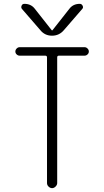

<svg xmlns="http://www.w3.org/2000/svg" viewBox="-20 -975 540 995"><path d="M82 -686.5Q73.2 -686.5 66.4 -692.9Q59.6 -699.2 59.6 -708Q59.6 -716.8 66.4 -723.6Q73.2 -730.5 82 -730.5H418Q426.8 -730.5 433.6 -723.6Q440.4 -716.8 440.4 -708Q440.4 -699.2 433.6 -692.9Q426.8 -686.5 418 -686.5H285.2Q276.4 -686.5 276.4 -677.7V-26.4Q276.4 -16.6 268.1 -8.3Q259.8 0 250 0Q240.2 0 231.9 -7.8Q223.6 -15.6 223.6 -26.4V-677.7Q223.6 -686.5 214.8 -686.5ZM338.9 -928.7Q358.4 -955.1 393.6 -955.1Q403.3 -955.1 408.2 -945.3Q413.1 -935.5 406.2 -928.7L311.5 -819.3Q287.1 -790 249.5 -790Q211.9 -790 188.5 -819.3L93.8 -928.7Q87.9 -935.5 91.8 -945.3Q95.7 -955.1 106.4 -955.1Q141.6 -955.1 161.1 -928.7L248 -818.4Q249 -817.4 250 -817.4L252 -818.4Z"/></svg>

Font: Rounded Mgen+ 1mn light
Style: Regular
Weight: 200
Designer: [Source Han Sans]
Ryoko NISHIZUKA  (kana & ideographs); Paul D. Hunt (Latin, Greek & Cyrillic); Wenlong ZHANG  (bopomofo
Version: Version 1.059.20150602